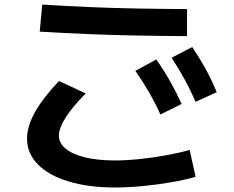

<svg xmlns="http://www.w3.org/2000/svg" viewBox="-20 -777 1040 852"><path d="M490 55Q372 55 284 28.1Q196 1.3 148 -47.5Q100 -96.3 100 -161.7Q100 -216 134.7 -278.5Q169.3 -341 241.7 -417.7L360.3 -362.3Q301.9 -303.3 271.6 -255.8Q241.3 -208.3 241.3 -175Q241.3 -142 271.6 -117Q302 -92 358.1 -78.5Q414.3 -65 490 -65Q539.3 -65 598.8 -71.1Q658.3 -77.3 717.2 -88Q776 -98.6 821.7 -111.6L848 7.6Q802.3 21 740 31.8Q677.7 42.6 612.2 48.8Q546.7 55 490 55ZM810 -616.7Q692.7 -617.4 582.7 -619.4Q472.7 -621.4 367 -625.9Q261.3 -630.4 156.3 -636.7L167.3 -756.7Q269.3 -750.3 372.8 -745.8Q476.3 -741.3 585.3 -739.3Q694.3 -737.3 810 -736.7ZM691.7 -269Q668.4 -320.7 641.7 -367Q615 -413.4 580.7 -462.4L673.3 -513.3Q707.7 -464.3 734.7 -416.7Q761.7 -369 786 -315.7ZM847.7 -325Q825.3 -377.4 799.5 -424.4Q773.7 -471.4 741.3 -520.7L833 -568.3Q866.3 -518.7 892.8 -470.5Q919.3 -422.4 941.7 -368Z"/></svg>

Font: M PLUS 2 Thin
Style: Regular
Weight: 100
Designer: Coji Morishita
Foundry: UNDERFOREST DESIGN
Version: Version 1.001